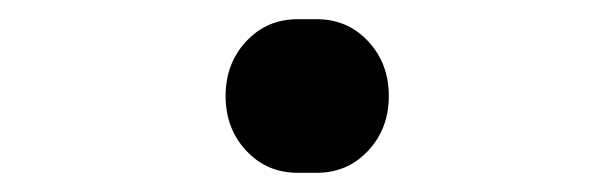

<svg xmlns="http://www.w3.org/2000/svg" viewBox="-20 -170 640 200"><path d="M290 10Q258 10 236.5 -13Q215 -36 215 -70Q215 -104 236.5 -127Q258 -150 290 -150H310Q342 -150 363.5 -127Q385 -104 385 -70Q385 -36 363.5 -13Q342 10 310 10Z"/></svg>

Font: JetBrains Mono
Style: Regular
Weight: 400
Monospace: yes
Designer: Philipp Nurullin, Konstantin Bulenkov
Foundry: JetBrains
Version: Version 2.001;December 29, 2023;FontCreator 11.5.0.2427 32-b